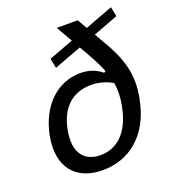

<svg xmlns="http://www.w3.org/2000/svg" viewBox="-141 -878 901 998"><g transform="rotate(-20 310.0 -379.0)"><path d="M483.5 -621 458.5 -664.5 596.5 -716.5 586 -769.5 431 -711.5 400.5 -765H284.5L335.5 -676L199 -625L210 -571.5L362.5 -628.5L388 -583.5C412.5 -540.5 432 -503 446 -467.5L436.5 -461.5C404 -488.5 366 -502.5 318 -502.5C186 -502.5 88 -400.5 59 -253C25.5 -81 113 12 257.5 12C400.5 12 525.5 -76.5 563 -271.5C589 -403 557.5 -498.5 483.5 -621ZM156.5 -248C178.5 -362 246 -425.5 349.5 -425.5C391 -425.5 432 -414.5 467.5 -393C474 -353.5 473 -313 463.5 -265.5C435.5 -121.5 359.5 -65.5 273 -65.5C186.5 -65.5 132.5 -122.5 156.5 -248Z"/></g></svg>

Font: Monaspace Neon
Style: Italic
Weight: 400
Italic angle: -11°
Designer: Riley Cran & the Lettermatic Team
Foundry: Lettermatic
Version: Version 1.200 (Monaspace Neon)